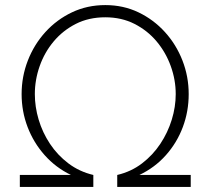

<svg xmlns="http://www.w3.org/2000/svg" viewBox="-20 -735 851 755"><path d="M58 0V-47H259Q199 -76 155.5 -125Q112 -174 88.5 -235.5Q65 -297 65 -365Q65 -434 89.5 -497Q114 -560 158.5 -609Q203 -658 263 -686.5Q323 -715 394 -715Q465 -715 524.5 -686.5Q584 -658 628.5 -609Q673 -560 697.5 -497Q722 -434 722 -365Q722 -297 699 -235.5Q676 -174 632.5 -125Q589 -76 528 -47H730V0H441V-47Q496 -60 538.5 -92.5Q581 -125 610.5 -169.5Q640 -214 655.5 -264.5Q671 -315 671 -365Q671 -421 651.5 -475Q632 -529 596 -572Q560 -615 509 -641Q458 -667 394 -667Q329 -667 278 -641Q227 -615 191 -572Q155 -529 136 -475Q117 -421 117 -365Q117 -315 132 -264.5Q147 -214 176.5 -169.5Q206 -125 249 -92.5Q292 -60 347 -47V0Z"/></svg>

Font: Raleway Light
Style: Italic
Weight: 300
Italic angle: -12°
Designer: Matt McInerney, Pablo Impallari, Rodrigo Fuenzalida
Foundry: Matt McInerney, Pablo Impallari, Rodrigo Fuenzalida
Version: Version 4.026